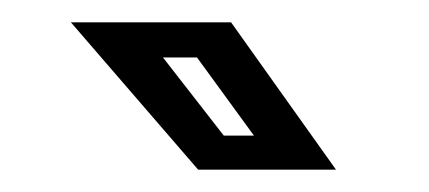

<svg xmlns="http://www.w3.org/2000/svg" viewBox="-20 -708 384 172"><path d="M281 -556H157.5L43.5 -688H187ZM207.5 -586.5 156.5 -656.5H126L180.5 -586.5Z"/></svg>

Font: Tourney SemiBold
Style: Italic
Weight: 600
Italic angle: -12°
Version: Version 1.015